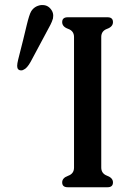

<svg xmlns="http://www.w3.org/2000/svg" viewBox="-20 -746 485 775"><path d="M104 -497.1Q88.9 -469.7 74.7 -464.4Q71.3 -461.9 65.9 -461.9Q49.3 -461.9 49.3 -480Q49.3 -488.8 53.2 -504.9L73.2 -584Q77.1 -600.1 87.6 -643.6Q98.1 -687 105.5 -699.7Q118.7 -721.7 146 -725.6H151.9Q176.3 -725.6 189.9 -702.1Q194.8 -692.9 194.8 -682.6Q194.8 -677.7 193.8 -671.4Q189.5 -657.2 183.6 -646ZM388.7 -596.7V-69.8Q388.7 -45.4 412.4 -36.6Q436 -27.8 436 -9.8Q436 9.8 414.1 9.8H253.4Q231 9.8 231 -9.8Q231 -27.8 254.9 -36.4Q278.8 -44.9 278.8 -69.3V-596.7Q278.8 -621.1 254.9 -629.6Q231 -638.2 231 -656.7Q231 -676.3 253.4 -676.3H414.1Q436 -676.3 436 -656.7Q436 -638.2 412.4 -629.6Q388.7 -621.1 388.7 -596.7Z"/></svg>

Font: Caudex
Style: Bold
Weight: 700
Version: Version 1.01